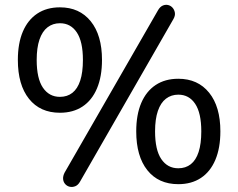

<svg xmlns="http://www.w3.org/2000/svg" viewBox="-20 -744 973 785"><path d="M307 -1Q299 13 287.5 17.5Q276 22 265 19.5Q254 17 246.5 8.5Q239 0 238 -12Q237 -24 244 -38L626 -702Q634 -716 645 -721Q656 -726 667 -723.5Q678 -721 685.5 -712.5Q693 -704 695 -692Q697 -680 689 -666ZM225 -283Q144 -283 98.5 -340Q53 -397 53 -499Q53 -567 73.5 -615Q94 -663 132.5 -688.5Q171 -714 225 -714Q305 -714 351 -657Q397 -600 397 -499Q397 -431 376.5 -382.5Q356 -334 317.5 -308.5Q279 -283 225 -283ZM225 -348Q255 -348 276 -364.5Q297 -381 308 -414.5Q319 -448 319 -499Q319 -574 294 -611.5Q269 -649 225 -649Q196 -649 174.5 -632.5Q153 -616 141.5 -582.5Q130 -549 130 -499Q130 -423 155.5 -385.5Q181 -348 225 -348ZM709 9Q628 9 582.5 -48Q537 -105 537 -207Q537 -275 557.5 -323Q578 -371 616.5 -396.5Q655 -422 709 -422Q789 -422 835 -365Q881 -308 881 -207Q881 -139 860.5 -90.5Q840 -42 801.5 -16.5Q763 9 709 9ZM709 -56Q739 -56 760 -72.5Q781 -89 792 -122.5Q803 -156 803 -207Q803 -282 778 -319.5Q753 -357 709 -357Q680 -357 658.5 -340.5Q637 -324 625.5 -290.5Q614 -257 614 -207Q614 -131 639.5 -93.5Q665 -56 709 -56Z"/></svg>

Font: Nunito Medium
Style: Regular
Weight: 500
Designer: Vernon Adams
Foundry: Vernon Adams
Version: Version 3.601